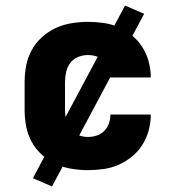

<svg xmlns="http://www.w3.org/2000/svg" viewBox="-20 -607 640 694"><path d="M298 8Q268 8 238 3Q208 -2 181 -14.5Q154 -27 131.5 -47.5Q109 -68 94.5 -94.5Q80 -121 74.5 -150.5Q69 -180 69 -210V-310Q69 -340 74.5 -369.5Q80 -399 94.5 -425.5Q109 -452 131.5 -472.5Q154 -493 181 -505.5Q208 -518 238 -523Q268 -528 298 -528Q326 -528 354.5 -524Q383 -520 409 -508.5Q435 -497 457.5 -478.5Q480 -460 495 -436Q510 -412 517.5 -384Q525 -356 525 -328Q525 -328 525 -328Q525 -328 525 -327H379Q379 -327 379 -327.5Q379 -328 379 -328Q379 -344 373.5 -359.5Q368 -375 356.5 -386.5Q345 -398 329.5 -403Q314 -408 298 -408Q279 -408 262 -401Q245 -394 234 -379.5Q223 -365 219 -346.5Q215 -328 215 -310V-210Q215 -192 219 -173.5Q223 -155 234 -140.5Q245 -126 262 -119Q279 -112 298 -112Q314 -112 329.5 -117Q345 -122 356.5 -133.5Q368 -145 373.5 -160.5Q379 -176 379 -192Q379 -192 379 -192.5Q379 -193 379 -193H525Q525 -192 525 -192Q525 -192 525 -192Q525 -164 517.5 -136Q510 -108 495 -84Q480 -60 457.5 -41.5Q435 -23 409 -11.5Q383 0 354.5 4Q326 8 298 8ZM168 67 99 37 432 -587 501 -557Z"/></svg>

Font: Iosevka SS04 Heavy Extended
Style: Regular
Weight: 900
Width: 7
Monospace: yes
Designer: Belleve Invis
Foundry: Belleve Invis
Version: Version 19.0.0; ttfautohint (v1.8.4)